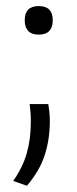

<svg xmlns="http://www.w3.org/2000/svg" viewBox="-20 -473 253 632"><path d="M139 -130.5Q140.5 -122 142.2 -107Q144 -92 144 -75Q144 -13.5 127 38.2Q110 90 68.5 138.5L23.5 122.5Q54.5 78.5 68 31.8Q81.5 -15 81.5 -72.5Q81.5 -87.5 80.5 -102Q79.5 -116.5 77.5 -130.5ZM107.5 -359Q84.5 -359 73 -371Q61.5 -383 61.5 -404.5V-408Q61.5 -430 73 -441.5Q84.5 -453 107.5 -453Q130.5 -453 142 -441.5Q153.5 -430 153.5 -408V-404.5Q153.5 -383 142 -371Q130.5 -359 107.5 -359Z"/></svg>

Font: Anek Gujarati SemiExpanded Light
Style: Regular
Weight: 300
Width: 6
Designer: Mrunmayee Ghaisas (Gujarati), Yesha Goshar (Latin)
Foundry: Ek Type
Version: Version 1.003